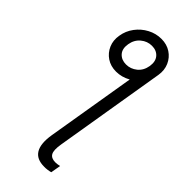

<svg xmlns="http://www.w3.org/2000/svg" viewBox="-301 -812 1068 1068"><g transform="rotate(45 233.0 -278.0)"><path d="M87.4 -606.4Q94.2 -649.9 120.4 -684.8Q146.5 -719.7 184.8 -740Q223.1 -760.3 266.1 -760.3Q308.6 -760.3 340.1 -739.5Q371.6 -718.8 387 -683.8Q402.3 -648.9 395.5 -606.4Q395 -603.5 394.5 -600.6L286.6 49.3Q277.8 101.6 289.6 122.3Q301.3 143.1 334 143.1Q340.8 143.1 350.3 141.8Q359.9 140.6 367.2 138.7L356.9 197.8Q347.2 200.7 333 202.6Q318.8 204.6 307.1 204.1Q188 204.6 213.4 49.3L300.8 -475.6Q259.8 -452.6 215.8 -452.6Q173.3 -452.6 141.8 -473.6Q110.4 -494.6 95.2 -529.8Q80.1 -564.9 87.4 -606.4ZM227.1 -520Q262.7 -520 291.3 -543.2Q319.8 -566.4 326.7 -607.9Q333 -648.9 312.5 -672.4Q292 -695.8 255.9 -695.8Q219.7 -695.8 191.2 -672.1Q162.6 -648.4 155.8 -607.9Q148.9 -566.4 169.9 -543.2Q190.9 -520 227.1 -520Z"/></g></svg>

Font: Inter Display Light
Style: Italic
Weight: 300
Italic angle: -9.39999°
Designer: Rasmus Andersson
Foundry: rsms
Version: Version 4.000;git-a52131595